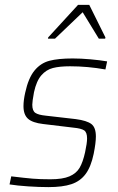

<svg xmlns="http://www.w3.org/2000/svg" viewBox="-20 -757 481 785"><path d="M19 -3 26 -36Q84 -29 114 -26.5Q144 -24 186 -24Q236 -24 264 -36Q292 -48 305.5 -71Q319 -94 328 -135Q336 -172 336 -191Q336 -216 324 -224Q312 -232 281 -235L156 -250Q113 -255 94.5 -271.5Q76 -288 76 -323Q76 -347 83 -378Q96 -438 121 -468.5Q146 -499 182 -508.5Q218 -518 277 -518Q311 -518 350 -514.5Q389 -511 418 -506L411 -473Q338 -486 266 -486Q224 -486 196.5 -479Q169 -472 149 -449Q129 -426 119 -380Q112 -342 112 -329Q112 -304 124.5 -295.5Q137 -287 168 -284L290 -270Q335 -264 353.5 -250Q372 -236 372 -199Q372 -173 363 -128Q352 -75 330 -45.5Q308 -16 272 -4Q236 8 178 8Q140 8 95 5Q50 2 19 -3ZM176 -599 177 -604 299 -737H345L411 -604L410 -599H384L318 -707L205 -599Z"/></svg>

Font: Saira Semi Condensed Thin
Style: Italic
Weight: 100
Width: 4
Italic angle: -12°
Designer: Hector Gatti with collaboration of the Omnibus-Type team
Foundry: Omnibus-Type
Version: Version 1.001; ttfautohint (v1.8)